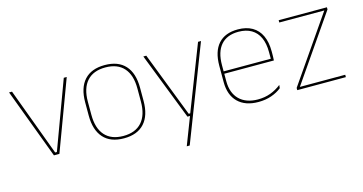

<svg xmlns="http://www.w3.org/2000/svg" viewBox="-72 -807 2436 1288"><g transform="rotate(-15 1146.0 -162.5)"><path d="M241 -16.5 414.5 -485.5H435L254 0H216L34.5 -485.5H55L229 -16.5Z M701 11.5Q607.5 11.5 559 -42.5Q510.5 -96.5 510.5 -197.5V-289Q510.5 -390 559.2 -443.5Q608 -497 701 -497Q794 -497 842.8 -443.5Q891.5 -390 891.5 -289V-197.5Q891.5 -96.5 842.8 -42.5Q794 11.5 701 11.5ZM701 -5Q784.5 -5 828.8 -54.5Q873 -104 873 -197.5V-289Q873 -382 829 -431.2Q785 -480.5 701 -480.5Q617 -480.5 573 -431.2Q529 -382 529 -289V-197.5Q529 -104 573 -54.5Q617 -5 701 -5Z M1179 -35.5 1170.5 -31 1347 -485.5H1367.5L1113 172H1092.5L1169 -26.5L1174 -19H1148.5L967 -485.5H987.5L1161.5 -35.5Z M1635.5 9.5Q1544 9.5 1493.5 -40.2Q1443 -90 1443 -180.5V-292.5Q1443 -392.5 1489.8 -444.8Q1536.5 -497 1625.5 -497Q1684 -497 1724.8 -473.5Q1765.5 -450 1786.5 -405.2Q1807.5 -360.5 1807.5 -296.5V-279.5Q1807.5 -268.5 1807.2 -257.5Q1807 -246.5 1806 -233H1789Q1789 -250.5 1789 -266.5Q1789 -282.5 1789 -296Q1789 -355.5 1770.2 -396.5Q1751.5 -437.5 1715 -459Q1678.5 -480.5 1625.5 -480.5Q1545.5 -480.5 1503.5 -432.5Q1461.5 -384.5 1461.5 -292.5V-243.5V-239.5V-181Q1461.5 -140 1473.2 -108Q1485 -76 1507.5 -53.8Q1530 -31.5 1562.5 -19.8Q1595 -8 1636 -8Q1683.5 -8 1723.5 -22.8Q1763.5 -37.5 1798.5 -65L1796 -43Q1766.5 -19 1725.5 -4.8Q1684.5 9.5 1635.5 9.5ZM1451.5 -233V-249.5H1799.5V-233Z M2243.5 -16.5V0H1906V-15.5L2219.5 -469.5H1907V-485.5H2242V-470.5L1928.5 -16.5Z"/></g></svg>

Font: Anek Bangla Thin
Style: Regular
Weight: 250
Designer: Sulekha Rajkumar (Bangla), Yesha Goshar (Latin)
Foundry: Ek Type
Version: Version 1.003